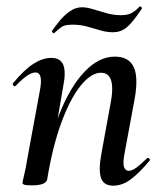

<svg xmlns="http://www.w3.org/2000/svg" viewBox="-20 -578 512 607"><path d="M338 9Q308 9 299.5 -15Q291 -39 300 -89L329 -248Q349 -348 299 -348Q269 -348 236.5 -309Q204 -270 175.5 -194.5Q147 -119 129 -10L112 -11Q133 -130 167.5 -217Q202 -304 247.5 -351.5Q293 -399 343 -399Q386 -399 402 -367.5Q418 -336 406 -267L373 -89Q368 -60 372.5 -49Q377 -38 387 -38Q398 -38 412.5 -49Q427 -60 444 -77Q447 -81 451.5 -77Q456 -73 452 -69Q421 -32 394 -11.5Q367 9 338 9ZM81 8Q63 8 57 6Q51 4 51 1Q51 -3 56.5 -25.5Q62 -48 66 -74L107 -297Q116 -349 92 -349Q81 -349 65.5 -338.5Q50 -328 30 -307Q27 -303 22.5 -307.5Q18 -312 22 -316Q57 -358 86 -376.5Q115 -395 142 -395Q171 -395 180 -373Q189 -351 180 -306L129 -10Q124 8 81 8ZM151 -473Q150 -472 146.5 -475Q143 -478 144 -480Q154 -494 168 -511.5Q182 -529 200.5 -542Q219 -555 239 -555Q254 -555 274 -549Q294 -543 316.5 -536.5Q339 -530 362 -530Q383 -530 395.5 -536.5Q408 -543 421 -557Q423 -559 426.5 -556Q430 -553 428 -550Q398 -505 379.5 -490.5Q361 -476 337 -476Q318 -476 297.5 -482Q277 -488 255.5 -494Q234 -500 210 -500Q185 -500 175 -493Q165 -486 151 -473Z"/></svg>

Font: Cormorant SemiBold
Style: Italic
Weight: 600
Italic angle: -10°
Designer: Christian Thalmann (Catharsis Fonts)
Foundry: Catharsis Fonts
Version: Version 4.000